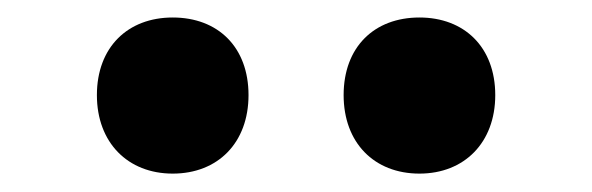

<svg xmlns="http://www.w3.org/2000/svg" viewBox="-20 -814 660 214"><path d="M172.5 -620.5C223 -620.5 257 -655 257 -708C257 -761.5 223 -794.5 172.5 -794.5C122.5 -794.5 88 -761.5 88 -708C88 -655 122.5 -620.5 172.5 -620.5ZM363 -708C363 -655 397 -620.5 447.5 -620.5C497.5 -620.5 532 -655 532 -708C532 -761.5 497.5 -794.5 447.5 -794.5C397 -794.5 363 -761.5 363 -708Z"/></svg>

Font: Monaspace Argon
Style: Bold
Weight: 700
Designer: Riley Cran & the Lettermatic Team
Foundry: Lettermatic
Version: Version 1.000 (Monaspace Argon)